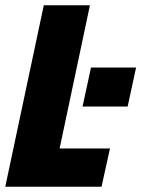

<svg xmlns="http://www.w3.org/2000/svg" viewBox="-22 -708 536 728"><path d="M291 -304 323 -452H494L462 -304ZM-2 0 144 -688H319L204 -145H395L363 0Z"/></svg>

Font: Saira SemiCondensed ExtraBold
Style: Italic
Weight: 800
Width: 4
Italic angle: -12°
Designer: Hector Gatti with collaboration of the Omnibus-Type team
Foundry: Omnibus-Type
Version: Version 1.101